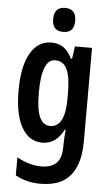

<svg xmlns="http://www.w3.org/2000/svg" viewBox="-64 -794 614 1075"><g transform="rotate(5 243.0 -256.5)"><path d="M198 -553Q237 -553 264.5 -535Q292 -517 314 -473H321L331 -543H427V-15Q427 107 374 173.5Q321 240 204 240Q125 240 64 205V104Q136 143 201 143Q256 143 285.5 115Q315 87 315 20V8Q315 -9 316.5 -31Q318 -53 320 -74H315Q273 10 195 10Q121 10 79.5 -62.5Q38 -135 38 -268Q38 -406 80.5 -479.5Q123 -553 198 -553ZM228 -456Q152 -456 152 -267Q152 -174 171.5 -130.5Q191 -87 231 -87Q315 -87 315 -249V-276Q315 -370 294.5 -413Q274 -456 228 -456ZM258 -753Q320 -753 320 -685Q320 -618 258 -618Q196 -618 196 -685Q196 -753 258 -753Z"/></g></svg>

Font: Noto Sans ExtraCondensed SemiBold
Style: Regular
Weight: 600
Width: 2
Designer: Monotype Design Team
Foundry: Monotype Imaging Inc.
Version: Version 2.013; ttfautohint (v1.8.4.7-5d5b)